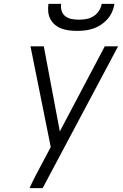

<svg xmlns="http://www.w3.org/2000/svg" viewBox="-20 -975 640 995"><path d="M201 0H133Q148 -33 165 -66Q182 -99 200 -132L243 -213L138 -735H207L290 -294L523 -735H592ZM379 -815Q358 -815 337.5 -817.5Q317 -820 298.5 -827Q280 -834 265 -846.5Q250 -859 241 -876Q232 -893 230 -913.5Q228 -934 231 -955H297Q294 -936 299.5 -918.5Q305 -901 319 -890.5Q333 -880 351.5 -876.5Q370 -873 389 -873Q408 -873 427.5 -876.5Q447 -880 464 -890.5Q481 -901 492.5 -918.5Q504 -936 507 -955H573Q570 -934 561 -913.5Q552 -893 537 -876Q522 -859 503 -846.5Q484 -834 463.5 -827Q443 -820 421.5 -817.5Q400 -815 379 -815Z"/></svg>

Font: Iosevka Aile Light
Style: Italic
Weight: 300
Italic angle: -9°
Designer: Belleve Invis
Foundry: Belleve Invis
Version: Version 31.1.0; ttfautohint (v1.8.4)